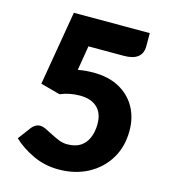

<svg xmlns="http://www.w3.org/2000/svg" viewBox="-110 -816 801 911"><g transform="rotate(15 290.5 -360.5)"><path d="M513 -729V-665Q513 -629 490 -611Q467 -593 422 -593H248L228 -472Q248 -476 267 -477.5Q286 -479 304 -479Q379 -479 431.5 -450Q484 -421 512 -371Q540 -321 540 -256Q540 -178 504 -118.5Q468 -59 405 -25.5Q342 8 261 8Q194 8 136 -19Q78 -46 37 -85L85 -149Q103 -170 124 -170Q138 -170 154.5 -162Q171 -154 190 -144Q209 -134 229 -126Q249 -118 270 -118Q311 -118 336 -135Q361 -152 373 -181.5Q385 -211 385 -248Q385 -301 355 -329Q325 -357 270 -357Q219 -357 174 -338L78 -364L140 -729Z"/></g></svg>

Font: Aleo Black
Style: Regular
Weight: 900
Designer: Alessio Laiso
Foundry: Alessio Laiso
Version: Version 2.001;gftools[0.9.29]